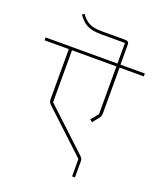

<svg xmlns="http://www.w3.org/2000/svg" viewBox="-192 -1026 1000 1191"><g transform="rotate(20 307.5 -431.0)"><path d="M429 56H448V-45C448 -63 447 -69 431 -84L161 -336V-679H454V-364L414 -315L430 -302L462 -342C472 -354 475 -362 475 -384V-679H635V-698H474V-831C474 -846 467 -853 449 -853H296C223 -853 192 -870 157 -918L143 -908C181 -856 213 -834 300 -834H454V-698H-20V-679H140V-353C140 -332 142 -327 158 -312L429 -59Z"/></g></svg>

Font: IBM Plex Devanagari Thin
Style: Regular
Weight: 100
Designer: Mike Abbink, Paul van der Laan, Pieter van Rosmalen, Erin McLaughlin
Foundry: Bold Monday
Version: Version 1.0